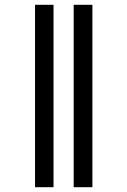

<svg xmlns="http://www.w3.org/2000/svg" viewBox="-20 -780 530 800"><path d="M287 0V-760H365V0ZM126 0V-760H203V0Z"/></svg>

Font: Noto Serif ExtraCondensed
Style: Bold
Weight: 700
Width: 2
Designer: Monotype Design Team
Foundry: Monotype Imaging Inc.
Version: Version 2.014; ttfautohint (v1.8.4.7-5d5b)